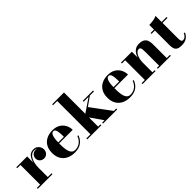

<svg xmlns="http://www.w3.org/2000/svg" viewBox="181 -1821 2902 2902"><g transform="rotate(-45 1632.0 -370.0)"><path d="M239 -212.5Q239 -266 247.2 -312.2Q255.5 -358.5 273.5 -394Q291.5 -429.5 320.5 -449.5Q349.5 -469.5 390.5 -469.5Q428.5 -469.5 454.2 -452.5Q480 -435.5 493.2 -409Q506.5 -382.5 506.5 -354Q506.5 -315 480.2 -285.8Q454 -256.5 412 -256.5Q370.5 -256.5 343.8 -283Q317 -309.5 317 -345.5Q317 -385.5 342.5 -412.8Q368 -440 411 -440Q439 -440 460 -427.8Q481 -415.5 493.2 -395.8Q505.5 -376 505.5 -354H486Q486 -378.5 474.2 -400.2Q462.5 -422 440.5 -435.8Q418.5 -449.5 388 -449.5Q356.5 -449.5 331 -432Q305.5 -414.5 287.5 -382.5Q269.5 -350.5 260 -307.2Q250.5 -264 250.5 -212.5ZM250.5 -460V-19.5H331V0H18.5V-19.5H87.5V-440.5H18.5V-460Z M802.5 10Q730.5 10 674 -17.2Q617.5 -44.5 585.2 -98Q553 -151.5 553 -230Q553 -308.5 584.2 -362Q615.5 -415.5 671 -442.8Q726.5 -470 799 -470Q873 -470 922.2 -439.5Q971.5 -409 996.5 -360.5Q1021.5 -312 1021.5 -257.5H619.5V-277.5H853.5Q853 -309.5 851.5 -340.2Q850 -371 845 -396Q840 -421 829 -435.8Q818 -450.5 799 -450.5Q778.5 -450.5 765.2 -434.5Q752 -418.5 744.5 -390.2Q737 -362 734 -324.8Q731 -287.5 731 -244.5Q731 -193.5 735.2 -151.2Q739.5 -109 750.8 -78.8Q762 -48.5 782.5 -31.8Q803 -15 835 -15Q897 -15 941.2 -50Q985.5 -85 1004 -139.5H1024.5Q1005 -76 950.8 -33Q896.5 10 802.5 10Z M1075 0V-19.5H1164V-730.5H1075V-750H1327.5V-19.5H1375.5V0ZM1413.5 0V-19.5H1464L1291 -269L1543 -440.5H1439V-460H1659.5V-440.5H1572L1427 -338.5L1663.5 -19.5H1715.5V0Z M1984 10Q1912 10 1855.5 -17.2Q1799 -44.5 1766.8 -98Q1734.5 -151.5 1734.5 -230Q1734.5 -308.5 1765.8 -362Q1797 -415.5 1852.5 -442.8Q1908 -470 1980.5 -470Q2054.5 -470 2103.8 -439.5Q2153 -409 2178 -360.5Q2203 -312 2203 -257.5H1801V-277.5H2035Q2034.5 -309.5 2033 -340.2Q2031.5 -371 2026.5 -396Q2021.5 -421 2010.5 -435.8Q1999.5 -450.5 1980.5 -450.5Q1960 -450.5 1946.8 -434.5Q1933.5 -418.5 1926 -390.2Q1918.5 -362 1915.5 -324.8Q1912.5 -287.5 1912.5 -244.5Q1912.5 -193.5 1916.8 -151.2Q1921 -109 1932.2 -78.8Q1943.5 -48.5 1964 -31.8Q1984.5 -15 2016.5 -15Q2078.5 -15 2122.8 -50Q2167 -85 2185.5 -139.5H2206Q2186.5 -76 2132.2 -33Q2078 10 1984 10Z M2488.5 -460V-19.5H2535V0H2256.5V-19.5H2325.5V-440.5H2256.5V-460ZM2793.5 -319.5V-19.5H2862V0H2584V-19.5H2630.5V-308Q2630.5 -350 2627.2 -373.5Q2624 -397 2614.8 -406.2Q2605.5 -415.5 2588 -415.5Q2565.5 -415.5 2547 -399Q2528.5 -382.5 2515.5 -354.8Q2502.5 -327 2495.5 -292.8Q2488.5 -258.5 2488.5 -223L2472 -222.5Q2472 -259.5 2480 -302.2Q2488 -345 2507.8 -383.2Q2527.5 -421.5 2562 -445.8Q2596.5 -470 2650 -470Q2706 -470 2737 -450.5Q2768 -431 2780.8 -397Q2793.5 -363 2793.5 -319.5Z M3090 7Q3038 7 3010.2 -8.2Q2982.5 -23.5 2971.8 -51.8Q2961 -80 2961 -118.5V-560Q3000 -560 3046.2 -566.8Q3092.5 -573.5 3124 -590V-106.5Q3124 -69 3132.8 -52.2Q3141.5 -35.5 3162.5 -35.5Q3183.5 -35.5 3206 -53Q3228.5 -70.5 3243 -105L3261 -97Q3242.5 -51 3200.5 -22Q3158.5 7 3090 7ZM2889.5 -440.5V-460H3231V-440.5Z"/></g></svg>

Font: Bodoni Moda ExtraBold
Style: Regular
Weight: 800
Version: Version 2.005